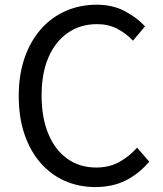

<svg xmlns="http://www.w3.org/2000/svg" viewBox="-20 -766 678 800"><path d="M377.2 13.4Q308.7 13.4 250.5 -12.1Q192.4 -37.7 149.1 -87.1Q105.8 -136.5 81.9 -206.8Q58.1 -277 58.1 -366.2Q58.1 -454.9 82.6 -525.3Q107.2 -595.6 150.9 -645Q194.6 -694.4 254 -720.4Q313.4 -746.4 383.2 -746.4Q450.1 -746.4 501.2 -718.9Q552.3 -691.5 584.2 -656.1L533.9 -596.4Q505.3 -627.3 468.2 -646.3Q431.1 -665.4 384.4 -665.4Q315 -665.4 262.8 -629.3Q210.6 -593.3 181.9 -526.9Q153.3 -460.4 153.3 -368.5Q153.3 -276.2 181.2 -208.8Q209.1 -141.3 260.3 -104.7Q311.5 -68 381.2 -68Q433.5 -68 474.8 -89.9Q516.1 -111.7 551.2 -150.7L601.9 -92.3Q558.6 -41.6 503.8 -14.1Q449 13.4 377.2 13.4Z"/></svg>

Font: Noto Sans TC
Style: Regular
Weight: 100
Designer: Ryoko NISHIZUKA 西塚涼子 (kana, bopomofo & ideographs); Paul D. Hunt (Latin, Greek & Cyrillic); Sandoll Communications 산돌커뮤니
Foundry: Adobe
Version: Version 2.004;hotconv 1.0.118;makeotfexe 2.5.65603